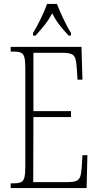

<svg xmlns="http://www.w3.org/2000/svg" viewBox="-20 -951 500 971"><path d="M34 0V-24H51Q75 -24 87 -30Q99 -36 103.5 -54Q108 -72 108 -108V-605Q108 -642 103.5 -660Q99 -678 87 -684Q75 -690 51 -690H34V-714H392L397 -548H372L369 -596Q367 -633 362 -652Q357 -671 341.5 -677.5Q326 -684 294 -684H149V-389H339V-359H149L148 -30H320Q351 -30 365.5 -36Q380 -42 385.5 -57.5Q391 -73 393 -102L397 -166H422L418 0ZM147 -784Q165 -813 185.5 -855Q206 -897 218 -931H268Q281 -897 301 -855Q321 -813 339 -784V-771H327Q301 -799 281 -824.5Q261 -850 244 -884Q226 -850 205.5 -824.5Q185 -799 160 -771H147Z"/></svg>

Font: Noto Serif Myanmar ExtraCondensed ExtraLight
Style: Regular
Weight: 200
Width: 2
Designer: Ben Mitchell and the Monotype Design Team
Foundry: Monotype Imaging Inc.
Version: Version 2.106; ttfautohint (v1.8.4.7-5d5b)